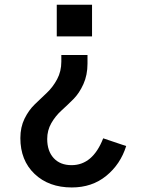

<svg xmlns="http://www.w3.org/2000/svg" viewBox="-20 -575 624 824"><path d="M67.4 17.6Q67.4 -29.3 85.4 -65.9Q103.5 -102.5 129.4 -127.4Q155.3 -152.3 181.2 -176.8Q207 -201.2 225.1 -234.9Q243.2 -268.6 243.2 -310.5V-338.9H355.5V-301.8Q355.5 -252.9 337.9 -213.9Q320.3 -174.8 294.9 -149.4Q269.5 -124 243.7 -100.6Q217.8 -77.1 200.2 -46.4Q182.6 -15.6 182.6 21.5Q182.6 73.2 210.4 103.5Q238.3 133.8 287.1 133.8Q377.9 133.8 422.9 18.6L521.5 51.8Q497.1 129.9 436 179.7Q375 229.5 288.1 229.5Q189.5 229.5 128.4 171.4Q67.4 113.3 67.4 17.6ZM223.6 -418.9V-554.7H375V-418.9Z"/></svg>

Font: Gothic A1 SemiBold
Style: Regular
Weight: 600
Version: Version 2.50